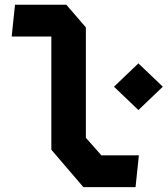

<svg xmlns="http://www.w3.org/2000/svg" viewBox="-20 -785 704 806"><path d="M330 0.5H549L563 -133H405.5L340.5 -206.5V-670L258.5 -765H43L29 -631.5H195.5V-156.5ZM561 -323 663.5 -421 561 -519 458.5 -421Z"/></svg>

Font: Monaspace Krypton
Style: Bold
Weight: 700
Designer: Riley Cran & the Lettermatic Team
Foundry: Lettermatic
Version: Version 1.200 (Monaspace Krypton)